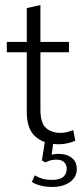

<svg xmlns="http://www.w3.org/2000/svg" viewBox="-20 -561 328 760"><path d="M213 10Q155 10 120.5 -20Q86 -50 86 -118V-354H7V-395H86V-529L140 -541V-395H253V-354H140V-127Q140 -74 162 -54.5Q184 -35 221 -35Q234 -35 247 -38.5Q260 -42 270 -46L278 -4Q265 2 248 6Q231 10 213 10ZM187 179Q162 179 140.5 173.5Q119 168 106 159L118 133Q131 141 146.5 146Q162 151 187 151Q244 151 244 106Q244 91 234 81Q224 71 203 71Q193 71 183 73Q173 75 160 82L146 74L159 -10H193L183 61L168 58Q179 53 189 50.5Q199 48 210 48Q245 48 264.5 64Q284 80 284 108Q284 140 257 159.5Q230 179 187 179Z"/></svg>

Font: Rokkitt SemiBold Light
Style: Regular
Weight: 300
Version: Version 3.103